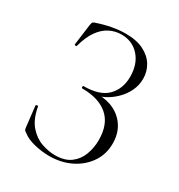

<svg xmlns="http://www.w3.org/2000/svg" viewBox="-156 -743 805 862"><g transform="rotate(30 246.0 -312.0)"><path d="M243 -4Q294 -4 324 -26.5Q354 -49 367.5 -85Q381 -121 381 -161Q381 -243 334 -284Q287 -325 201 -325Q197 -325 197 -331Q197 -337 201 -337Q284 -337 322.5 -376Q361 -415 361 -478Q361 -543 325.5 -583Q290 -623 233 -623Q201 -623 172 -608.5Q143 -594 120.5 -562Q98 -530 84 -478Q83 -475 78 -476Q73 -477 73 -480L87 -586Q89 -598 91 -602Q93 -606 102 -609Q143 -623 179.5 -629.5Q216 -636 247 -636Q304 -636 341.5 -617Q379 -598 397.5 -567Q416 -536 416 -499Q416 -465 401.5 -435Q387 -405 363.5 -382Q340 -359 313.5 -345Q287 -331 263 -329L277 -337Q325 -337 362.5 -317.5Q400 -298 421.5 -262.5Q443 -227 443 -179Q443 -123 413.5 -80Q384 -37 334.5 -12.5Q285 12 223 12Q186 12 146 2.5Q106 -7 83 -26Q74 -31 72 -35Q70 -39 69 -49L57 -154Q57 -157 62.5 -158Q68 -159 69 -156Q80 -95 109 -62Q138 -29 174.5 -16.5Q211 -4 243 -4Z"/></g></svg>

Font: Cormorant Light
Style: Regular
Weight: 300
Designer: Christian Thalmann (Catharsis Fonts)
Foundry: Catharsis Fonts
Version: Version 4.000